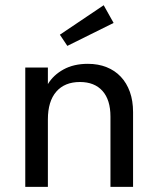

<svg xmlns="http://www.w3.org/2000/svg" viewBox="-20 -729 610 749"><path d="M78.6 0V-465.5H166.8V-400.9Q188.2 -436.4 228 -458.2Q267.7 -480 322.7 -480Q363.2 -480 395.7 -467Q428.2 -454.1 451.1 -429.8Q474.1 -405.5 486.6 -370.7Q499.1 -335.9 499.1 -291.8V0H410.9V-274.1Q410.9 -339.5 379.8 -374.3Q348.6 -409.1 291.8 -409.1Q232.3 -409.1 199.5 -371.4Q166.8 -333.6 166.8 -263.2V0ZM384.5 -708.6 423.2 -639.5 242.7 -550 213.6 -593.6Z"/></svg>

Font: Spartan Med
Style: Regular
Weight: 500
Designer: Matt Bailey, Mirko Velimirovic
Foundry: Matt Bailey
Version: Version 1.005